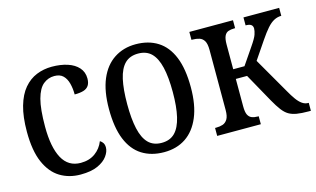

<svg xmlns="http://www.w3.org/2000/svg" viewBox="-72 -746 1575 956"><g transform="rotate(-15 715.5 -268.0)"><path d="M242 10Q183 10 137 -18Q91 -46 64.5 -106.5Q38 -167 38 -265Q38 -342 53.5 -396Q69 -450 97 -483Q125 -516 162 -531Q199 -546 241 -546Q286 -546 321.5 -534.5Q357 -523 377.5 -500Q398 -477 398 -444Q398 -421 389 -407.5Q380 -394 362 -388.5Q344 -383 316 -383Q316 -414 309 -440.5Q302 -467 286 -482.5Q270 -498 241 -498Q209 -498 184 -477.5Q159 -457 145.5 -407Q132 -357 132 -266Q132 -160 163 -103Q194 -46 258 -46Q302 -46 332.5 -68Q363 -90 377 -126Q387 -120 392.5 -111Q398 -102 398 -88Q398 -67 381.5 -44Q365 -21 331 -5.5Q297 10 242 10Z M673 10Q607 10 559.5 -20Q512 -50 487 -111.5Q462 -173 462 -268Q462 -360 488 -421.5Q514 -483 562 -514.5Q610 -546 673 -546Q739 -546 786.5 -516Q834 -486 859 -424.5Q884 -363 884 -268Q884 -177 858 -115Q832 -53 785 -21.5Q738 10 673 10ZM673 -38Q716 -38 741.5 -64Q767 -90 779 -141.5Q791 -193 791 -268Q791 -345 779 -396Q767 -447 741.5 -472.5Q716 -498 673 -498Q630 -498 604.5 -472.5Q579 -447 567.5 -396Q556 -345 556 -268Q556 -193 567.5 -141.5Q579 -90 604.5 -64Q630 -38 673 -38Z M948 0V-41H954Q973 -41 988 -46Q1003 -51 1012.5 -66.5Q1022 -82 1022 -113V-423Q1022 -455 1013 -470Q1004 -485 988.5 -490Q973 -495 954 -495H948V-536H1173V-495H1168Q1151 -495 1138 -490.5Q1125 -486 1118 -471.5Q1111 -457 1111 -427V-300H1169L1227 -385Q1252 -421 1258 -439Q1264 -457 1264 -469Q1264 -482 1255.5 -488.5Q1247 -495 1227 -495V-536H1411V-495Q1391 -495 1373 -485.5Q1355 -476 1337 -455.5Q1319 -435 1296 -401L1218 -286L1221 -333L1341 -125Q1355 -100 1369 -80.5Q1383 -61 1397.5 -51Q1412 -41 1428 -41H1431V0H1419Q1383 0 1359 -4Q1335 -8 1318 -18Q1301 -28 1285.5 -48.5Q1270 -69 1252 -101L1169 -250H1111V-109Q1111 -79 1118 -65Q1125 -51 1138 -46Q1151 -41 1168 -41H1173V0Z"/></g></svg>

Font: Noto Serif Condensed
Style: Regular
Weight: 400
Width: 3
Designer: Monotype Design Team
Foundry: Monotype Imaging Inc.
Version: Version 2.015